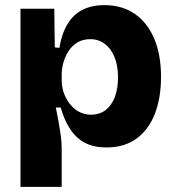

<svg xmlns="http://www.w3.org/2000/svg" viewBox="-20 -562 682 750"><path d="M60 168V-265V-528H192L194 -377L212 -375Q221 -431 244 -468.5Q267 -506 303 -524Q339 -542 387 -542Q456 -542 505.5 -508.5Q555 -475 582 -412Q609 -349 609 -261Q609 -181 585.5 -119Q562 -57 514.5 -21.5Q467 14 395 14Q347 14 313 -3.5Q279 -21 255.5 -55.5Q232 -90 217 -142H198Q204 -114 209 -86Q214 -58 217.5 -32Q221 -6 221 19V168ZM336 -114Q369 -114 392.5 -132Q416 -150 428.5 -183Q441 -216 441 -259Q441 -305 427.5 -338.5Q414 -372 389.5 -390.5Q365 -409 333 -409Q303 -409 282 -396Q261 -383 247.5 -362Q234 -341 227.5 -317Q221 -293 221 -270V-250Q221 -229 226 -210Q231 -191 241 -173.5Q251 -156 265 -142.5Q279 -129 297 -121.5Q315 -114 336 -114Z"/></svg>

Font: Bricolage Grotesque 48pt Condensed ExtraBold ExtraBold
Style: Regular
Weight: 800
Version: Version 1.000;gftools[0.9.30]